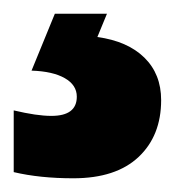

<svg xmlns="http://www.w3.org/2000/svg" viewBox="-56 -20 255 280"><path d="M179 126Q179 178 146 209Q113 240 51 240Q2 240 -36 231V141Q-19 145 -5.5 147Q8 149 19 149Q56 149 56 121Q56 104 38.5 94Q21 84 -10 83L24 0H100L86 34Q130 40 154.5 64Q179 88 179 126Z"/></svg>

Font: Noto Sans ExtraCondensed Black
Style: Regular
Weight: 900
Width: 2
Designer: Monotype Design Team
Foundry: Monotype Imaging Inc.
Version: Version 2.013; ttfautohint (v1.8.4.7-5d5b)